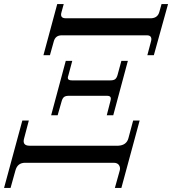

<svg xmlns="http://www.w3.org/2000/svg" viewBox="-28 -802 848 946"><path d="M186 -530 254 -782H286L275 -742Q266 -712 296 -712H718Q749 -714 757 -743L768 -782H800L730 -530H698L716 -598Q720 -612 715 -620Q710 -628 696 -628H276Q245 -628 237 -598L218 -530ZM-8 124 82 -208H114L91 -121Q80 -84 118 -84H554Q596 -86 605 -122L628 -208H660L570 124H538L562 38Q566 24 558.5 12Q551 0 532 0H96Q58 0 48 38L24 124ZM224 -234 296 -502H328L309 -431Q304 -418 308 -412Q312 -406 327 -406H516Q532 -406 539.5 -412Q547 -418 551 -432L570 -502H602L530 -234H498L516 -304Q520 -318 516 -324Q512 -330 499 -330H311Q295 -330 287.5 -324Q280 -318 276 -304L256 -234Z"/></svg>

Font: Old Standard TT
Style: Italic
Weight: 400
Italic angle: -15.2°
Designer: Alexey Kryukov <alexios@thessalonica.org.ru>
Version: Version 2.2